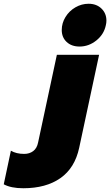

<svg xmlns="http://www.w3.org/2000/svg" viewBox="-218 -772 587 1023"><path d="M111 -612Q111 -649 131 -681.5Q151 -714 184 -733Q217 -752 254 -752Q296 -752 322.5 -726.5Q349 -701 349 -662Q349 -650 346 -638Q336 -589 295.5 -556.5Q255 -524 206 -524Q163 -524 137 -548.5Q111 -573 111 -612ZM-198 210 -160 31Q-131 48 -89 48Q-61 48 -41 33Q-21 18 -15 -13L85 -480H310L204 15Q181 123 104 177Q27 231 -94 231Q-159 231 -198 210Z"/></svg>

Font: Prompt Black
Style: Italic
Weight: 900
Italic angle: -12°
Designer: Katatrad Team
Foundry: CadsonDemak
Version: Version 1.001